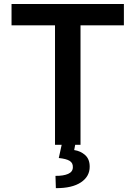

<svg xmlns="http://www.w3.org/2000/svg" viewBox="-20 -748 700 992"><path d="M39.6 -617.2V-727.5H620.1V-617.2H396V0H264.2V-617.2ZM299.3 -2.9H369.1L363.3 27.3Q396.5 32.2 419.9 53.2Q443.4 74.2 443.4 112.8Q443.8 163.6 398.2 194.1Q352.5 224.6 268.6 224.1L266.6 160.6Q307.6 161.1 332 150.4Q356.4 139.6 356.4 116.2Q357.4 93.8 339.6 83Q321.8 72.3 283.7 68.4Z"/></svg>

Font: Inter Semi Bold
Style: Regular
Weight: 600
Designer: Rasmus Andersson
Foundry: rsms
Version: Version 4.000;git-e0f93cc